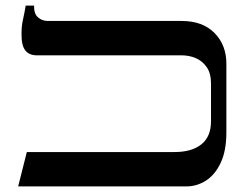

<svg xmlns="http://www.w3.org/2000/svg" viewBox="-20 -667 893 687"><path d="M45 0 76 -123H605Q666 -123 700.5 -150.5Q735 -178 735 -233V-368Q735 -405 719.5 -427Q704 -449 680.5 -459Q657 -469 630 -469H112Q85 -469 71 -486Q57 -503 57 -543Q57 -558 58 -570.5Q59 -583 63 -600.5Q67 -618 72 -647H102V-641Q102 -617 116.5 -604.5Q131 -592 151 -592H630Q705 -592 747.5 -549Q790 -506 790 -439V-194Q790 -127 769.5 -84Q749 -41 716.5 -20.5Q684 0 647 0Z"/></svg>

Font: Noto Serif Hebrew Medium
Style: Regular
Weight: 500
Version: Version 2.003